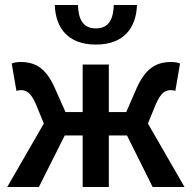

<svg xmlns="http://www.w3.org/2000/svg" viewBox="-20 -751 770 771"><path d="M9 0H136L240 -207H312V0H417V-207H490L593 0H721L574 -255L606 -333C626 -379 644 -389 666 -389C673 -389 678 -388 684 -386L703 -496C693 -500 681 -502 668 -502C608 -502 566 -478 530 -400L487 -301H417V-492H312V-301H243L199 -400C164 -478 122 -502 62 -502C49 -502 37 -500 27 -496L46 -386C52 -388 57 -389 64 -389C86 -389 104 -379 124 -333L156 -255ZM365 -572C479 -572 527 -641 530 -731H437C435 -675 418 -637 365 -637C312 -637 295 -675 293 -731H200C203 -641 251 -572 365 -572Z"/></svg>

Font: Source Sans Pro Semibold
Style: Regular
Weight: 600
Designer: Paul D. Hunt
Foundry: Adobe Systems Incorporated
Version: Version 3.006;hotconv 1.0.111;makeotfexe 2.5.65597